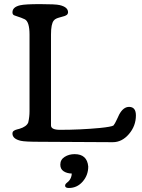

<svg xmlns="http://www.w3.org/2000/svg" viewBox="-20 -706 707 956"><path d="M419.4 123Q419.4 166.5 391.6 198.2Q363.8 230 323.2 230Q304.2 230 304.2 218.8Q304.2 214.4 306.4 210.9Q308.6 207.5 314 203.1Q319.3 198.7 320.3 197.8Q336.4 182.1 337.4 158.2Q312 157.2 296.1 146.2Q280.3 135.3 280.3 113.8Q280.3 88.9 301.8 75.2Q323.2 61.5 351.6 61.5Q413.6 61.5 419.4 123ZM656.7 -131.3Q656.7 -79.1 622.1 -38.6Q587.4 2 541.5 2L179.7 0Q103.5 0 83.5 -4.9Q42 -14.6 42 -41Q42 -45.9 43.9 -49.6Q45.9 -53.2 50.3 -55.7Q54.7 -58.1 57.6 -59.3Q60.5 -60.5 67.4 -62.3Q74.2 -64 76.2 -64.5Q112.3 -75.2 120.6 -96.2Q127 -123.5 127 -152.3V-533.7Q127 -597.7 103.5 -609.9Q91.8 -616.2 52.7 -628.9Q42 -632.3 42 -644.5Q42 -670.9 80.1 -679.7Q104 -685.5 179.7 -685.5Q256.8 -685.5 276.9 -680.7Q318.8 -670.9 318.8 -645Q318.8 -641.1 317.1 -637.7Q315.4 -634.3 313.7 -632.6Q312 -630.9 307.6 -628.9Q303.2 -627 301.5 -626.2Q299.8 -625.5 293.9 -624Q288.1 -622.6 287.1 -622.1Q284.2 -621.1 277.8 -619.4Q271.5 -617.7 268.6 -616.7Q265.6 -615.7 261.2 -613.8Q256.8 -611.8 253.4 -609.4Q250 -606.9 247.6 -603.5Q233.9 -586.9 233.9 -533.7V-81.5Q233.9 -59.6 279.3 -59.6Q379.4 -59.6 477.5 -68.8Q535.2 -74.7 544.9 -81.1Q551.8 -88.9 562 -111.3Q572.3 -133.8 573.7 -136.2Q594.2 -173.8 622.6 -173.8Q656.7 -173.8 656.7 -131.3Z"/></svg>

Font: Corben
Style: Regular
Weight: 400
Designer: vernon adams
Foundry: vernon adams
Version: Version 1.100